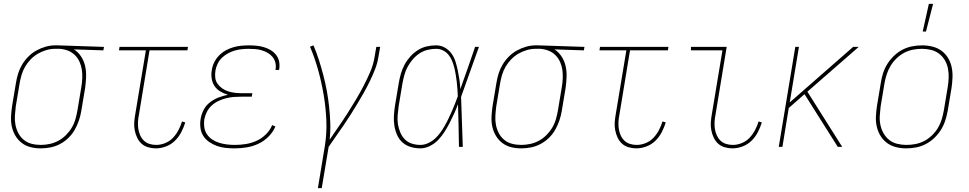

<svg xmlns="http://www.w3.org/2000/svg" viewBox="-20 -764 5040 999"><path d="M192 8Q164 8 138.5 1.5Q113 -5 93 -20.5Q73 -36 60 -58Q47 -80 41.5 -105.5Q36 -131 37.5 -158.5Q39 -186 43 -213L63 -333Q67 -358 74.5 -382Q82 -406 95.5 -428.5Q109 -451 128 -470Q147 -489 170 -501.5Q193 -514 217.5 -521Q242 -528 266 -528H281L521 -520L518 -502L365 -507Q387 -493 402 -470Q417 -447 423 -420Q429 -393 428 -364.5Q427 -336 423 -307L403 -187Q399 -162 390.5 -137Q382 -112 369 -89Q356 -66 336 -46.5Q316 -27 292 -14.5Q268 -2 242.5 3Q217 8 192 8ZM192 -10Q215 -10 238.5 -15Q262 -20 283.5 -31.5Q305 -43 323 -61Q341 -79 353.5 -100Q366 -121 372.5 -144Q379 -167 383 -190L403 -310Q407 -333 408 -356Q409 -379 406 -400.5Q403 -422 394 -442Q385 -462 370 -477Q355 -492 335 -500Q315 -508 292 -510H266Q244 -510 221.5 -503.5Q199 -497 178 -485Q157 -473 140 -455.5Q123 -438 111 -417.5Q99 -397 92.5 -375Q86 -353 82 -330L62 -210Q59 -186 57.5 -161.5Q56 -137 60.5 -114Q65 -91 75.5 -71Q86 -51 103.5 -36.5Q121 -22 144 -16Q167 -10 192 -10Z M791 8Q770 8 750 2Q730 -4 716 -17Q702 -30 693.5 -48Q685 -66 681 -86.5Q677 -107 678.5 -128Q680 -149 684 -171L739 -502H599L602 -520H958L955 -502H758L703 -168Q699 -149 698 -130.5Q697 -112 699.5 -94.5Q702 -77 709 -61Q716 -45 728 -33Q740 -21 757 -15.5Q774 -10 793 -10Q816 -10 839.5 -19.5Q863 -29 880 -47Q897 -65 908.5 -87Q920 -109 927 -132L944 -127Q936 -101 923 -76Q910 -51 890 -31.5Q870 -12 843.5 -2Q817 8 791 8Z M1201 8Q1177 8 1153.5 5.5Q1130 3 1109 -4.5Q1088 -12 1069 -25Q1050 -38 1038 -56.5Q1026 -75 1023 -98.5Q1020 -122 1024 -146Q1028 -170 1040 -193Q1052 -216 1073 -232Q1094 -248 1118 -257Q1142 -266 1166 -271Q1145 -277 1126.5 -288Q1108 -299 1096.5 -316Q1085 -333 1081.5 -355Q1078 -377 1082 -399Q1085 -420 1094.5 -439.5Q1104 -459 1119.5 -475Q1135 -491 1154 -501.5Q1173 -512 1193.5 -518Q1214 -524 1234.5 -526Q1255 -528 1275 -528Q1296 -528 1315.5 -526Q1335 -524 1353.5 -518.5Q1372 -513 1388 -503.5Q1404 -494 1416 -479Q1428 -464 1432 -445Q1436 -426 1433 -406L1432 -400H1413L1414 -405Q1417 -422 1412.5 -439Q1408 -456 1397.5 -468.5Q1387 -481 1373 -489Q1359 -497 1343 -502Q1327 -507 1309 -508.5Q1291 -510 1274 -510Q1256 -510 1237.5 -508Q1219 -506 1201.5 -501Q1184 -496 1166.5 -486.5Q1149 -477 1135 -463.5Q1121 -450 1112.5 -432.5Q1104 -415 1101 -397Q1098 -378 1100 -360Q1102 -342 1112 -328Q1122 -314 1136.5 -304Q1151 -294 1168 -288.5Q1185 -283 1203 -281Q1221 -279 1240 -279H1293L1290 -261H1237Q1217 -261 1197 -259.5Q1177 -258 1157 -253Q1137 -248 1117.5 -239Q1098 -230 1082 -215.5Q1066 -201 1056.5 -182Q1047 -163 1043 -143Q1040 -122 1043 -101.5Q1046 -81 1057 -65Q1068 -49 1084.5 -38Q1101 -27 1120.5 -21Q1140 -15 1160.5 -12.5Q1181 -10 1202 -10Q1230 -10 1258.5 -14.5Q1287 -19 1314 -31Q1341 -43 1363 -64.5Q1385 -86 1396 -113L1413 -106Q1401 -77 1377 -53Q1353 -29 1323.5 -15.5Q1294 -2 1262.5 3Q1231 8 1201 8Z M1634 215 1670 -3Q1681 -71 1678 -138.5Q1675 -206 1664 -271Q1653 -336 1635.5 -399Q1618 -462 1593 -521L1611 -528Q1627 -491 1639.5 -451.5Q1652 -412 1662.5 -372Q1673 -332 1680.5 -291Q1688 -250 1692.5 -208Q1697 -166 1698.5 -123Q1700 -80 1695 -37Q1718 -71 1742 -105.5Q1766 -140 1788 -174.5Q1810 -209 1831.5 -245Q1853 -281 1872 -317.5Q1891 -354 1907 -391.5Q1923 -429 1929 -468L1938 -520H1958L1949 -468Q1944 -436 1932 -405Q1920 -374 1905.5 -344Q1891 -314 1874.5 -284.5Q1858 -255 1840.5 -226Q1823 -197 1805 -168.5Q1787 -140 1767.5 -111.5Q1748 -83 1728.5 -55.5Q1709 -28 1690 0L1654 215Z M2167 8Q2141 8 2116.5 0.5Q2092 -7 2074 -23Q2056 -39 2046 -62Q2036 -85 2032 -110Q2028 -135 2029.5 -161Q2031 -187 2035 -213L2055 -333Q2059 -357 2066 -381Q2073 -405 2085 -427.5Q2097 -450 2114.5 -469.5Q2132 -489 2154 -503Q2176 -517 2200.5 -522.5Q2225 -528 2249 -528Q2274 -528 2295 -516Q2316 -504 2329.5 -485Q2343 -466 2350 -443.5Q2357 -421 2362 -397Q2367 -373 2370.5 -349Q2374 -325 2375 -300Q2395 -355 2414 -410Q2433 -465 2452 -520H2472Q2448 -455 2425.5 -390Q2403 -325 2379 -260Q2382 -195 2383.5 -130Q2385 -65 2388 0H2368Q2367 -55 2366 -110.5Q2365 -166 2363 -222Q2354 -197 2343 -173Q2332 -149 2320 -125.5Q2308 -102 2293.5 -79Q2279 -56 2260.5 -36.5Q2242 -17 2217 -4.5Q2192 8 2167 8ZM2167 -10Q2187 -10 2207 -19Q2227 -28 2243 -42.5Q2259 -57 2271.5 -74.5Q2284 -92 2294.5 -110.5Q2305 -129 2314 -148Q2323 -167 2331.5 -186Q2340 -205 2347.5 -224.5Q2355 -244 2362 -263Q2361 -282 2360 -301Q2359 -320 2356.5 -339Q2354 -358 2351 -376.5Q2348 -395 2343.5 -413Q2339 -431 2332 -448Q2325 -465 2313.5 -479Q2302 -493 2285.5 -501.5Q2269 -510 2249 -510Q2227 -510 2204.5 -504.5Q2182 -499 2162.5 -486Q2143 -473 2127.5 -455Q2112 -437 2101 -416.5Q2090 -396 2084 -374Q2078 -352 2074 -330L2054 -210Q2051 -187 2049 -163.5Q2047 -140 2050.5 -118Q2054 -96 2062.5 -75.5Q2071 -55 2086 -39.5Q2101 -24 2122.5 -17Q2144 -10 2167 -10Z M2692 8Q2664 8 2638.5 1.5Q2613 -5 2593 -20.5Q2573 -36 2560 -58Q2547 -80 2541.5 -105.5Q2536 -131 2537.5 -158.5Q2539 -186 2543 -213L2563 -333Q2567 -358 2574.5 -382Q2582 -406 2595.5 -428.5Q2609 -451 2628 -470Q2647 -489 2670 -501.5Q2693 -514 2717.5 -521Q2742 -528 2766 -528H2781L3021 -520L3018 -502L2865 -507Q2887 -493 2902 -470Q2917 -447 2923 -420Q2929 -393 2928 -364.5Q2927 -336 2923 -307L2903 -187Q2899 -162 2890.5 -137Q2882 -112 2869 -89Q2856 -66 2836 -46.5Q2816 -27 2792 -14.5Q2768 -2 2742.5 3Q2717 8 2692 8ZM2692 -10Q2715 -10 2738.5 -15Q2762 -20 2783.5 -31.5Q2805 -43 2823 -61Q2841 -79 2853.5 -100Q2866 -121 2872.5 -144Q2879 -167 2883 -190L2903 -310Q2907 -333 2908 -356Q2909 -379 2906 -400.5Q2903 -422 2894 -442Q2885 -462 2870 -477Q2855 -492 2835 -500Q2815 -508 2792 -510H2766Q2744 -510 2721.5 -503.5Q2699 -497 2678 -485Q2657 -473 2640 -455.5Q2623 -438 2611 -417.5Q2599 -397 2592.5 -375Q2586 -353 2582 -330L2562 -210Q2559 -186 2557.5 -161.5Q2556 -137 2560.5 -114Q2565 -91 2575.5 -71Q2586 -51 2603.5 -36.5Q2621 -22 2644 -16Q2667 -10 2692 -10Z M3291 8Q3270 8 3250 2Q3230 -4 3216 -17Q3202 -30 3193.5 -48Q3185 -66 3181 -86.5Q3177 -107 3178.5 -128Q3180 -149 3184 -171L3239 -502H3099L3102 -520H3458L3455 -502H3258L3203 -168Q3199 -149 3198 -130.5Q3197 -112 3199.5 -94.5Q3202 -77 3209 -61Q3216 -45 3228 -33Q3240 -21 3257 -15.5Q3274 -10 3293 -10Q3316 -10 3339.5 -19.5Q3363 -29 3380 -47Q3397 -65 3408.5 -87Q3420 -109 3427 -132L3444 -127Q3436 -101 3423 -76Q3410 -51 3390 -31.5Q3370 -12 3343.5 -2Q3317 8 3291 8Z M3791 8Q3770 8 3750 2Q3730 -4 3716 -17Q3702 -30 3693.5 -48Q3685 -66 3681 -86.5Q3677 -107 3678.5 -128Q3680 -149 3684 -171L3739 -502H3575V-520H3761L3703 -168Q3699 -149 3698 -130.5Q3697 -112 3699.5 -94.5Q3702 -77 3709 -61Q3716 -45 3728 -33Q3740 -21 3757 -15.5Q3774 -10 3793 -10Q3816 -10 3839.5 -19.5Q3863 -29 3880 -47Q3897 -65 3908.5 -87Q3920 -109 3927 -132L3944 -127Q3936 -101 3923 -76Q3910 -51 3890 -31.5Q3870 -12 3843.5 -2Q3817 8 3791 8Z M4339 0 4166 -274 4084 -202 4051 0H4032L4118 -520H4137L4089 -231L4419 -520H4448L4181 -287L4362 0Z M4695 8Q4668 8 4642 1.5Q4616 -5 4595.5 -20Q4575 -35 4561.5 -57Q4548 -79 4542 -105Q4536 -131 4537.5 -158.5Q4539 -186 4543 -213L4563 -333Q4567 -359 4575 -384Q4583 -409 4597.5 -432Q4612 -455 4632 -474Q4652 -493 4676 -505.5Q4700 -518 4726 -523Q4752 -528 4778 -528Q4805 -528 4831.5 -521.5Q4858 -515 4878.5 -500Q4899 -485 4912.5 -463Q4926 -441 4931.5 -415Q4937 -389 4936 -361.5Q4935 -334 4931 -307L4911 -187Q4906 -161 4898 -136Q4890 -111 4875.5 -88Q4861 -65 4841 -46Q4821 -27 4797 -14.5Q4773 -2 4747 3Q4721 8 4695 8ZM4696 -10Q4719 -10 4743 -14.5Q4767 -19 4789 -30.5Q4811 -42 4829.5 -60Q4848 -78 4860.5 -99Q4873 -120 4880 -143.5Q4887 -167 4891 -190L4911 -310Q4915 -334 4916 -358.5Q4917 -383 4912.5 -406.5Q4908 -430 4896.5 -450Q4885 -470 4867 -484Q4849 -498 4825.5 -504Q4802 -510 4777 -510Q4754 -510 4730.5 -505.5Q4707 -501 4685 -489.5Q4663 -478 4644.5 -460Q4626 -442 4613.5 -421Q4601 -400 4593.5 -376.5Q4586 -353 4582 -330L4562 -210Q4559 -186 4557.5 -161.5Q4556 -137 4561 -113.5Q4566 -90 4577.5 -70Q4589 -50 4606.5 -36Q4624 -22 4647.5 -16Q4671 -10 4696 -10ZM4781 -600 4813 -744H4835L4798 -600Z"/></svg>

Font: Iosevka Thin
Style: Italic
Weight: 100
Italic angle: -9°
Monospace: yes
Designer: Belleve Invis
Foundry: Belleve Invis
Version: Version 32.5.0; ttfautohint (v1.8.4)